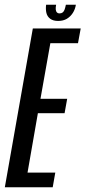

<svg xmlns="http://www.w3.org/2000/svg" viewBox="-52 -796 362 816"><path d="M-31.5 0H172L183 -62.5H65L109 -315H222.5L233.5 -376H120L162 -612.5H279.5L291 -675H87.5ZM195 -707Q217 -707 232.2 -716.2Q247.5 -725.5 257.5 -741Q267.5 -756.5 270.5 -776H228Q225.5 -763.5 222.5 -755.2Q219.5 -747 214.2 -743Q209 -739 200.5 -739Q194 -739 190 -743Q186 -747 185 -755Q184 -763 186.5 -776H144Q141.5 -756.5 145.2 -741Q149 -725.5 161.5 -716.2Q174 -707 195 -707Z"/></svg>

Font: Anybody ExtraCondensed
Style: Italic
Weight: 400
Width: 2
Italic angle: -10°
Version: Version 1.113;gftools[0.9.25]